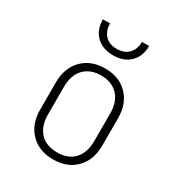

<svg xmlns="http://www.w3.org/2000/svg" viewBox="-186 -909 972 1043"><g transform="rotate(30 300.0 -387.5)"><path d="M300 10Q212 10 158.5 -44.5Q105 -99 105 -190V-360Q105 -451 158.5 -505.5Q212 -560 300 -560Q389 -560 442 -505.5Q495 -451 495 -360V-190Q495 -99 442 -44.5Q389 10 300 10ZM300 -34Q369 -34 407 -75Q445 -116 445 -190V-360Q445 -434 406.5 -475Q368 -516 300 -516Q232 -516 193.5 -475Q155 -434 155 -360V-190Q155 -116 193 -75Q231 -34 300 -34ZM300 -643Q233 -643 194 -681.5Q155 -720 155 -785H200Q200 -738 226.5 -710.5Q253 -683 299 -683Q346 -683 373 -710.5Q400 -738 400 -785H445Q445 -720 406 -681.5Q367 -643 300 -643Z"/></g></svg>

Font: NKDuy Mono Thin
Style: Regular
Weight: 100
Monospace: yes
Designer: NKDuy
Foundry: NKDuy
Version: Version 2.251; ttfautohint (v1.8.4.7-5d5b)